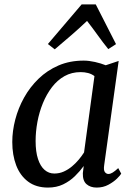

<svg xmlns="http://www.w3.org/2000/svg" viewBox="-20 -838 607 868"><path d="M451 -91.5Q447.5 -68.5 454.2 -60Q461 -51.5 470 -51.5Q479 -51.5 489.5 -58Q500 -64.5 514.5 -78L528 -53Q524 -45.5 508.8 -30.5Q493.5 -15.5 470 -2.8Q446.5 10 417 10Q388.5 10 371 -5.5Q353.5 -21 354.5 -55L358.5 -87.5Q341.5 -64 318.5 -41.5Q295.5 -19 265.5 -4.5Q235.5 10 197 10Q143 10 107 -17Q71 -44 53.2 -90.5Q35.5 -137 35.5 -196Q35.5 -245.5 49 -297.5Q62.5 -349.5 89 -397Q115.5 -444.5 154.5 -482.2Q193.5 -520 244.5 -542Q295.5 -564 358.5 -564Q382 -564 409.5 -557.8Q437 -551.5 458 -543L516.5 -562.5ZM407 -494Q394.5 -503.5 378.5 -507.8Q362.5 -512 344.5 -512Q304 -512 271.5 -493.8Q239 -475.5 214.8 -443.8Q190.5 -412 174 -371.8Q157.5 -331.5 149.2 -287.2Q141 -243 141 -200.5Q141 -152 151.8 -119.2Q162.5 -86.5 181.5 -70Q200.5 -53.5 225.5 -53.5Q248.5 -53.5 268.5 -62.5Q288.5 -71.5 305.5 -85.8Q322.5 -100 336.2 -116.5Q350 -133 360 -149ZM227.5 -615 196.5 -639 349 -818H413L504.5 -638.5L469.5 -616Q444.5 -647 421.8 -678.8Q399 -710.5 373.5 -743.5Q339.5 -711 302.5 -679Q265.5 -647 227.5 -615Z"/></svg>

Font: Merriweather 28pt
Style: Italic
Weight: 400
Italic angle: -7.8°
Version: Version 2.101